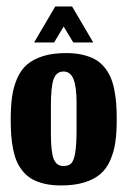

<svg xmlns="http://www.w3.org/2000/svg" viewBox="-20 -559 389 586"><path d="M145 -429.3 174.3 -478 203.7 -429.3H264.7L200 -539.3H148.7L84 -429.3ZM135.3 -151V-234.7Q135.3 -295 143.8 -317.8Q152.3 -340.7 173.7 -340.7Q195 -340.7 204.3 -317.3Q213.7 -294 213.7 -246.3V-166Q213.7 -117 209.5 -92.5Q205.3 -68 197.3 -60.2Q189.3 -52.3 173.7 -52.3Q152.3 -52.3 143.8 -74Q135.3 -95.7 135.3 -151ZM166.7 7Q207.3 7 237.2 -2.2Q267 -11.3 286 -27.5Q305 -43.7 316.3 -69.5Q327.7 -95.3 332 -125Q336.3 -154.7 336.3 -194.7Q336.3 -221.7 334.7 -243Q333 -264.3 328.7 -286Q324.3 -307.7 317.2 -323.8Q310 -340 298.2 -354.3Q286.3 -368.7 270.3 -377.7Q254.3 -386.7 232 -391.8Q209.7 -397 181.7 -397Q141 -397 111.2 -387.7Q81.3 -378.3 62.5 -362Q43.7 -345.7 32.3 -319.5Q21 -293.3 16.8 -263.7Q12.7 -234 12.7 -194Q12.7 -167 14.3 -145.5Q16 -124 20.3 -102.5Q24.7 -81 31.8 -65Q39 -49 50.8 -35Q62.7 -21 78.7 -12Q94.7 -3 116.8 2Q139 7 166.7 7Z"/></svg>

Font: Jomhuria
Style: Regular
Weight: 400
Designer: Arabic design by Kourosh Beigpour, Latin design by Eben Sorkin, engineering by Lasse Fister and Khaled Hosney
Version: Version 1.0010